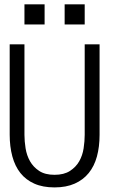

<svg xmlns="http://www.w3.org/2000/svg" viewBox="-20 -838 586 870"><path d="M431.2 -227.1Q431.2 -172.9 419.2 -128.9Q407.2 -85 382.1 -54Q356.9 -22.9 318.4 -5.9Q279.8 11.2 227.1 11.2Q173.8 11.2 135.5 -5.9Q97.2 -22.9 72.5 -54Q47.9 -85 35.9 -129.4Q23.9 -173.8 23.9 -228V-637.2H90.8V-227.1Q90.8 -198.2 95.9 -166Q101.1 -133.8 116 -107.4Q130.9 -81.1 157.5 -63.5Q184.1 -45.9 227.1 -45.9Q270 -45.9 297.1 -63.5Q324.2 -81.1 339.1 -107.4Q354 -133.8 358.9 -166Q363.8 -198.2 363.8 -227.1V-637.2H431.2ZM363.8 -727.1H272.9V-818.4H363.8ZM182.1 -727.1H90.8V-818.4H182.1Z"/></svg>

Font: Anonymous Pro
Style: Regular
Weight: 400
Monospace: yes
Designer: Mark Simonson
Version: Version 1.002